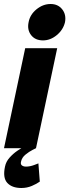

<svg xmlns="http://www.w3.org/2000/svg" viewBox="-31 -741 347 960"><path d="M-11 0 95 -500H255L149 0ZM184 -539Q145 -539 124.5 -565.5Q104 -592 112 -630Q119 -668 151.5 -694.5Q184 -721 222 -721Q259 -721 280 -694.5Q301 -668 294 -630Q285 -592 253 -565.5Q221 -539 184 -539ZM149 0Q149 0 132 8.5Q115 17 96.5 32Q78 47 74 68Q71 80 78.5 86Q86 92 99 92Q119 92 140 84Q161 76 161 76L168 167Q153 178 128.5 188.5Q104 199 76 199Q29 199 5.5 173.5Q-18 148 -6 92Q-1 67 17 47Q35 27 55.5 13Q76 -1 91.5 -8.5Q107 -16 107 -16Z"/></svg>

Font: Epunda Sans ExtraBold
Style: Italic
Weight: 800
Italic angle: -12.0243°
Designer: Simon Atzbach
Foundry: typofactur
Version: Version 2.204; ttfautohint (v1.8.4.7-5d5b)